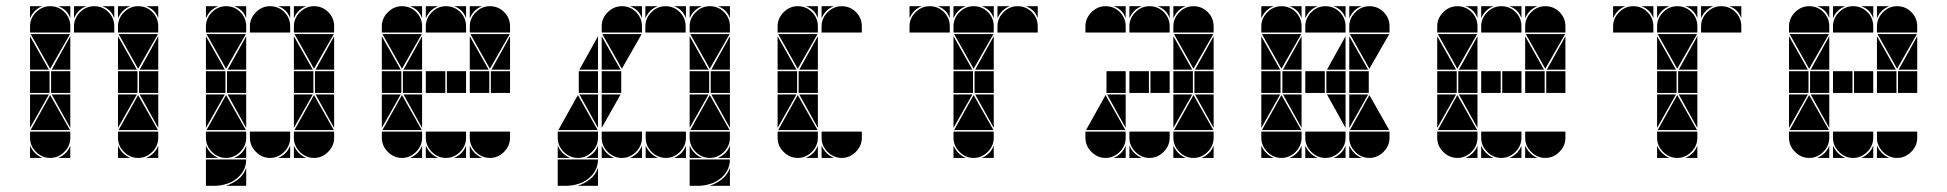

<svg xmlns="http://www.w3.org/2000/svg" viewBox="-20 -512 6288 620"><path d="M284 -492Q311 -492 330 -473Q349 -454 349 -427V-407H219V-427Q219 -453 238.5 -472.5Q258 -492 284 -492ZM142 -492Q169 -492 188 -473Q207 -454 207 -427V-407H77V-427Q77 -453 96.5 -472.5Q116 -492 142 -492ZM426 -492Q453 -492 472 -473Q491 -454 491 -427V-407H361V-427Q361 -453 380.5 -472.5Q400 -492 426 -492ZM426 -2Q400 -2 380.5 -21.5Q361 -41 361 -67V-87H491V-67Q491 -41 471.5 -21.5Q452 -2 426 -2ZM142 -2Q116 -2 96.5 -21.5Q77 -41 77 -67V-87H207V-67Q207 -41 187.5 -21.5Q168 -2 142 -2ZM363 -92 426 -205 490 -92ZM79 -92 142 -205 206 -92ZM206 -402 142 -290 79 -402ZM490 -402 426 -290 363 -402ZM424 -212H361V-282H424ZM140 -212H77V-282H140ZM491 -212H429V-282H491ZM207 -212H145V-282H207ZM77 -287V-395L138 -287ZM361 -287V-395L422 -287ZM361 -207H422L361 -99ZM77 -207H138L77 -99ZM207 -287H147L207 -395ZM491 -207V-99L431 -207ZM207 -207V-99L147 -207ZM491 -287H431L491 -395ZM361 -42Q373 -14 401 -2H361ZM361 -492H401Q387 -487 377 -477Q367 -467 361 -453ZM168 -2Q182 -8 192 -18Q202 -28 207 -42V-2ZM219 -492H259Q245 -487 235 -477Q225 -467 219 -453ZM349 -492V-453Q339 -482 310 -492ZM207 -492V-453Q197 -482 168 -492ZM77 -42Q89 -14 117 -2H77ZM77 -492H117Q103 -487 93 -477Q83 -467 77 -453ZM452 -2Q466 -8 476 -18Q486 -28 491 -42V-2ZM491 -492V-453Q481 -482 452 -492Z M852 -492Q879 -492 898 -473Q917 -454 917 -427V-407H787V-427Q787 -453 806.5 -472.5Q826 -492 852 -492ZM710 -492Q737 -492 756 -473Q775 -454 775 -427V-407H645V-427Q645 -453 664.5 -472.5Q684 -492 710 -492ZM994 -492Q1021 -492 1040 -473Q1059 -454 1059 -427V-407H929V-427Q929 -453 948.5 -472.5Q968 -492 994 -492ZM645 3H775Q775 23 766 39Q757 55 742.5 66Q728 77 709.5 82.5Q691 88 673 88H645ZM994 -2Q968 -2 948.5 -21.5Q929 -41 929 -67V-87H1059V-67Q1059 -41 1039.5 -21.5Q1020 -2 994 -2ZM710 -2Q684 -2 664.5 -21.5Q645 -41 645 -67V-87H775V-67Q775 -41 755.5 -21.5Q736 -2 710 -2ZM852 -2Q826 -2 806.5 -21.5Q787 -41 787 -67V-87H917V-67Q917 -41 897.5 -21.5Q878 -2 852 -2ZM931 -92 994 -205 1058 -92ZM647 -92 710 -205 774 -92ZM774 -402 710 -290 647 -402ZM1058 -402 994 -290 931 -402ZM992 -212H929V-282H992ZM708 -212H645V-282H708ZM1059 -212H997V-282H1059ZM775 -212H713V-282H775ZM645 -287V-395L706 -287ZM929 -287V-395L990 -287ZM929 -207H990L929 -99ZM645 -207H706L645 -99ZM775 -287H715L775 -395ZM1059 -207V-99L999 -207ZM775 -207V-99L715 -207ZM1059 -287H999L1059 -395ZM709 88Q731 81 749 67Q767 53 775 30V88ZM645 -42Q657 -14 685 -2H645ZM929 -42Q941 -14 969 -2H929ZM929 -492H969Q955 -487 945 -477Q935 -467 929 -453ZM878 -2Q892 -8 902 -18Q912 -28 917 -42V-2ZM645 -492H685Q671 -487 661 -477Q651 -467 645 -453ZM736 -2Q750 -8 760 -18Q770 -28 775 -42V-2ZM917 -492V-453Q907 -482 878 -492ZM775 -492V-453Q765 -482 736 -492Z M1420 -492Q1447 -492 1466 -473Q1485 -454 1485 -427V-407H1355V-427Q1355 -453 1374.5 -472.5Q1394 -492 1420 -492ZM1278 -492Q1305 -492 1324 -473Q1343 -454 1343 -427V-407H1213V-427Q1213 -453 1232.5 -472.5Q1252 -492 1278 -492ZM1562 -492Q1589 -492 1608 -473Q1627 -454 1627 -427V-407H1497V-427Q1497 -453 1516.5 -472.5Q1536 -492 1562 -492ZM1562 -2Q1536 -2 1516.5 -21.5Q1497 -41 1497 -67V-87H1627V-67Q1627 -41 1607.5 -21.5Q1588 -2 1562 -2ZM1278 -2Q1252 -2 1232.5 -21.5Q1213 -41 1213 -67V-87H1343V-67Q1343 -41 1323.5 -21.5Q1304 -2 1278 -2ZM1420 -2Q1394 -2 1374.5 -21.5Q1355 -41 1355 -67V-87H1485V-67Q1485 -41 1465.5 -21.5Q1446 -2 1420 -2ZM1215 -92 1278 -205 1342 -92ZM1342 -402 1278 -290 1215 -402ZM1626 -402 1562 -290 1499 -402ZM1418 -212H1355V-282H1418ZM1560 -212H1497V-282H1560ZM1276 -212H1213V-282H1276ZM1485 -212H1423V-282H1485ZM1627 -212H1565V-282H1627ZM1343 -212H1281V-282H1343ZM1213 -287V-395L1274 -287ZM1497 -287V-395L1558 -287ZM1213 -207H1274L1213 -99ZM1343 -287H1283L1343 -395ZM1343 -207V-99L1283 -207ZM1627 -287H1567L1627 -395ZM1355 -42Q1367 -14 1395 -2H1355ZM1497 -42Q1509 -14 1537 -2H1497ZM1497 -492H1537Q1523 -487 1513 -477Q1503 -467 1497 -453ZM1446 -2Q1460 -8 1470 -18Q1480 -28 1485 -42V-2ZM1304 -2Q1318 -8 1328 -18Q1338 -28 1343 -42V-2ZM1355 -492H1395Q1381 -487 1371 -477Q1361 -467 1355 -453ZM1485 -492V-453Q1475 -482 1446 -492ZM1343 -492V-453Q1333 -482 1304 -492Z M1988 -492Q2015 -492 2034 -473Q2053 -454 2053 -427V-407H1923V-427Q1923 -453 1942.5 -472.5Q1962 -492 1988 -492ZM1781 3H1911Q1911 23 1902 39Q1893 55 1878.5 66Q1864 77 1845.5 82.5Q1827 88 1809 88H1781ZM2130 -2Q2104 -2 2084.5 -21.5Q2065 -41 2065 -67V-87H2195V-67Q2195 -41 2175.5 -21.5Q2156 -2 2130 -2ZM1988 -2Q1962 -2 1942.5 -21.5Q1923 -41 1923 -67V-87H2053V-67Q2053 -41 2033.5 -21.5Q2014 -2 1988 -2ZM1846 -2Q1820 -2 1800.5 -21.5Q1781 -41 1781 -67V-87H1911V-67Q1911 -41 1891.5 -21.5Q1872 -2 1846 -2ZM1783 -92 1846 -205 1910 -92ZM2052 -402 1988 -290 1925 -402ZM1986 -212H1923V-282H1986ZM1911 -212H1849V-282H1911ZM1923 -287V-395L1984 -287ZM1923 -207H1984L1923 -99ZM1911 -207V-99L1851 -207ZM1911 -287H1851L1911 -395ZM1845 88Q1867 81 1885 67Q1903 53 1911 30V88ZM1781 -42Q1793 -14 1821 -2H1781ZM2065 -42Q2077 -14 2105 -2H2065ZM1923 -42Q1935 -14 1963 -2H1923ZM1872 -2Q1886 -8 1896 -18Q1906 -28 1911 -42V-2ZM2156 -2Q2170 -8 2180 -18Q2190 -28 2195 -42V-2ZM2014 -2Q2028 -8 2038 -18Q2048 -28 2053 -42V-2ZM2053 -492V-453Q2043 -482 2014 -492ZM2272 -492Q2299 -492 2318 -473Q2337 -454 2337 -427V-407H2207V-427Q2207 -453 2226.5 -472.5Q2246 -492 2272 -492ZM2207 3H2337Q2337 23 2328 39Q2319 55 2304.5 66Q2290 77 2271.5 82.5Q2253 88 2235 88H2207ZM2272 -2Q2246 -2 2226.5 -21.5Q2207 -41 2207 -67V-87H2337V-67Q2337 -41 2317.5 -21.5Q2298 -2 2272 -2ZM2209 -92 2272 -205 2336 -92ZM2336 -402 2272 -290 2209 -402ZM2270 -212H2207V-282H2270ZM2337 -212H2275V-282H2337ZM2207 -287V-395L2268 -287ZM2207 -207H2268L2207 -99ZM2337 -207V-99L2277 -207ZM2337 -287H2277L2337 -395ZM2271 88Q2293 81 2311 67Q2329 53 2337 30V88ZM2207 -42Q2219 -14 2247 -2H2207ZM2298 -2Q2312 -8 2322 -18Q2332 -28 2337 -42V-2ZM2207 -492H2247Q2233 -487 2223 -477Q2213 -467 2207 -453ZM2337 -492V-453Q2327 -482 2298 -492ZM2129 -492Q2156 -492 2175 -473Q2194 -454 2194 -427V-407H2064V-427Q2064 -453 2083.5 -472.5Q2103 -492 2129 -492ZM2064 -492H2104Q2090 -487 2080 -477Q2070 -467 2064 -453ZM2195 -492V-453Q2185 -482 2156 -492Z M2698 -492Q2725 -492 2744 -473Q2763 -454 2763 -427V-407H2633V-427Q2633 -453 2652.5 -472.5Q2672 -492 2698 -492ZM2556 -492Q2583 -492 2602 -473Q2621 -454 2621 -427V-407H2491V-427Q2491 -453 2510.5 -472.5Q2530 -492 2556 -492ZM2556 -2Q2530 -2 2510.5 -21.5Q2491 -41 2491 -67V-87H2621V-67Q2621 -41 2601.5 -21.5Q2582 -2 2556 -2ZM2698 -2Q2672 -2 2652.5 -21.5Q2633 -41 2633 -67V-87H2763V-67Q2763 -41 2743.5 -21.5Q2724 -2 2698 -2ZM2493 -92 2556 -205 2620 -92ZM2762 -402H2635ZM2620 -402 2556 -290 2493 -402ZM2554 -212H2491V-282H2554ZM2621 -212H2559V-282H2621ZM2491 -287V-395L2552 -287ZM2491 -207H2552L2491 -99ZM2621 -287H2561L2621 -395ZM2621 -207V-99L2561 -207ZM2633 -42Q2645 -14 2673 -2H2633ZM2582 -2Q2596 -8 2606 -18Q2616 -28 2621 -42V-2ZM2633 -492H2673Q2659 -487 2649 -477Q2639 -467 2633 -453ZM2621 -492V-453Q2611 -482 2582 -492Z M3124 -492Q3151 -492 3170 -473Q3189 -454 3189 -427V-407H3059V-427Q3059 -453 3078.5 -472.5Q3098 -492 3124 -492ZM3124 -2Q3098 -2 3078.5 -21.5Q3059 -41 3059 -67V-87H3189V-67Q3189 -41 3169.5 -21.5Q3150 -2 3124 -2ZM3061 -92 3124 -205 3188 -92ZM3188 -402 3124 -290 3061 -402ZM3122 -212H3059V-282H3122ZM3189 -212H3127V-282H3189ZM3059 -287V-395L3120 -287ZM3059 -207H3120L3059 -99ZM3189 -207V-99L3129 -207ZM3189 -287H3129L3189 -395ZM3059 -42Q3071 -14 3099 -2H3059ZM3150 -2Q3164 -8 3174 -18Q3184 -28 3189 -42V-2ZM3059 -492H3099Q3085 -487 3075 -477Q3065 -467 3059 -453ZM3189 -492V-453Q3179 -482 3150 -492ZM2982 -492Q3009 -492 3028 -473Q3047 -454 3047 -427V-407H2917V-427Q2917 -453 2936.5 -472.5Q2956 -492 2982 -492ZM3266 -492Q3293 -492 3312 -473Q3331 -454 3331 -427V-407H3201V-427Q3201 -453 3220.5 -472.5Q3240 -492 3266 -492ZM3201 -492H3241Q3227 -487 3217 -477Q3207 -467 3201 -453ZM3047 -492V-453Q3037 -482 3008 -492ZM2917 -492H2957Q2943 -487 2933 -477Q2923 -467 2917 -453ZM3331 -492V-453Q3321 -482 3292 -492Z M3692 -492Q3719 -492 3738 -473Q3757 -454 3757 -427V-407H3627V-427Q3627 -453 3646.5 -472.5Q3666 -492 3692 -492ZM3550 -492Q3577 -492 3596 -473Q3615 -454 3615 -427V-407H3485V-427Q3485 -453 3504.5 -472.5Q3524 -492 3550 -492ZM3834 -492Q3861 -492 3880 -473Q3899 -454 3899 -427V-407H3769V-427Q3769 -453 3788.5 -472.5Q3808 -492 3834 -492ZM3834 -2Q3808 -2 3788.5 -21.5Q3769 -41 3769 -67V-87H3899V-67Q3899 -41 3879.5 -21.5Q3860 -2 3834 -2ZM3550 -2Q3524 -2 3504.5 -21.5Q3485 -41 3485 -67V-87H3615V-67Q3615 -41 3595.5 -21.5Q3576 -2 3550 -2ZM3692 -2Q3666 -2 3646.5 -21.5Q3627 -41 3627 -67V-87H3757V-67Q3757 -41 3737.5 -21.5Q3718 -2 3692 -2ZM3487 -92 3550 -205 3614 -92ZM3771 -92 3834 -205 3898 -92ZM3898 -402 3834 -290 3771 -402ZM3832 -212H3769V-282H3832ZM3690 -212H3627V-282H3690ZM3899 -212H3837V-282H3899ZM3615 -212H3553V-282H3615ZM3757 -212H3695V-282H3757ZM3769 -207H3830L3769 -99ZM3769 -287V-395L3830 -287ZM3899 -207V-99L3839 -207ZM3615 -207V-99L3555 -207ZM3899 -287H3839L3899 -395ZM3769 -42Q3781 -14 3809 -2H3769ZM3627 -42Q3639 -14 3667 -2H3627ZM3860 -2Q3874 -8 3884 -18Q3894 -28 3899 -42V-2ZM3576 -2Q3590 -8 3600 -18Q3610 -28 3615 -42V-2ZM3627 -492H3667Q3653 -487 3643 -477Q3633 -467 3627 -453ZM3769 -492H3809Q3795 -487 3785 -477Q3775 -467 3769 -453ZM3757 -492V-453Q3747 -482 3718 -492ZM3615 -492V-453Q3605 -482 3576 -492Z M4260 -492Q4287 -492 4306 -473Q4325 -454 4325 -427V-407H4195V-427Q4195 -453 4214.5 -472.5Q4234 -492 4260 -492ZM4118 -492Q4145 -492 4164 -473Q4183 -454 4183 -427V-407H4053V-427Q4053 -453 4072.5 -472.5Q4092 -492 4118 -492ZM4402 -492Q4429 -492 4448 -473Q4467 -454 4467 -427V-407H4337V-427Q4337 -453 4356.5 -472.5Q4376 -492 4402 -492ZM4402 -2Q4376 -2 4356.5 -21.5Q4337 -41 4337 -67V-87H4467V-67Q4467 -41 4447.5 -21.5Q4428 -2 4402 -2ZM4118 -2Q4092 -2 4072.5 -21.5Q4053 -41 4053 -67V-87H4183V-67Q4183 -41 4163.5 -21.5Q4144 -2 4118 -2ZM4260 -2Q4234 -2 4214.5 -21.5Q4195 -41 4195 -67V-87H4325V-67Q4325 -41 4305.5 -21.5Q4286 -2 4260 -2ZM4055 -92 4118 -205 4182 -92ZM4339 -92 4402 -205 4466 -92ZM4182 -402 4118 -290 4055 -402ZM4466 -402 4402 -290 4339 -402ZM4400 -212H4337V-282H4400ZM4258 -212H4195V-282H4258ZM4115 -212H4053V-282H4115ZM4183 -212H4121V-282H4183ZM4325 -212H4263V-282H4325ZM4053 -287V-395L4114 -287ZM4337 -287V-395L4398 -287ZM4337 -207H4398L4337 -99ZM4053 -207H4114L4053 -99ZM4183 -287H4123L4183 -395ZM4325 -207V-99L4265 -207ZM4183 -207V-99L4123 -207ZM4325 -287H4265L4325 -395ZM4337 -42Q4349 -14 4377 -2H4337ZM4053 -42Q4065 -14 4093 -2H4053ZM4195 -42Q4207 -14 4235 -2H4195ZM4144 -2Q4158 -8 4168 -18Q4178 -28 4183 -42V-2ZM4053 -492H4093Q4079 -487 4069 -477Q4059 -467 4053 -453ZM4195 -492H4235Q4221 -487 4211 -477Q4201 -467 4195 -453ZM4337 -492H4377Q4363 -487 4353 -477Q4343 -467 4337 -453ZM4325 -492V-453Q4315 -482 4286 -492ZM4183 -492V-453Q4173 -482 4144 -492ZM4286 -2Q4300 -8 4310 -18Q4320 -28 4325 -42V-2Z M4828 -492Q4855 -492 4874 -473Q4893 -454 4893 -427V-407H4763V-427Q4763 -453 4782.5 -472.5Q4802 -492 4828 -492ZM4686 -492Q4713 -492 4732 -473Q4751 -454 4751 -427V-407H4621V-427Q4621 -453 4640.5 -472.5Q4660 -492 4686 -492ZM4970 -492Q4997 -492 5016 -473Q5035 -454 5035 -427V-407H4905V-427Q4905 -453 4924.5 -472.5Q4944 -492 4970 -492ZM4970 -2Q4944 -2 4924.5 -21.5Q4905 -41 4905 -67V-87H5035V-67Q5035 -41 5015.5 -21.5Q4996 -2 4970 -2ZM4686 -2Q4660 -2 4640.5 -21.5Q4621 -41 4621 -67V-87H4751V-67Q4751 -41 4731.5 -21.5Q4712 -2 4686 -2ZM4828 -2Q4802 -2 4782.5 -21.5Q4763 -41 4763 -67V-87H4893V-67Q4893 -41 4873.5 -21.5Q4854 -2 4828 -2ZM4623 -92 4686 -205 4750 -92ZM4750 -402 4686 -290 4623 -402ZM5034 -402 4970 -290 4907 -402ZM4826 -212H4763V-282H4826ZM4968 -212H4905V-282H4968ZM4684 -212H4621V-282H4684ZM4893 -212H4831V-282H4893ZM5035 -212H4973V-282H5035ZM4751 -212H4689V-282H4751ZM4621 -287V-395L4682 -287ZM4905 -287V-395L4966 -287ZM4621 -207H4682L4621 -99ZM4751 -287H4691L4751 -395ZM4751 -207V-99L4691 -207ZM5035 -287H4975L5035 -395ZM4763 -42Q4775 -14 4803 -2H4763ZM4905 -42Q4917 -14 4945 -2H4905ZM4905 -492H4945Q4931 -487 4921 -477Q4911 -467 4905 -453ZM4854 -2Q4868 -8 4878 -18Q4888 -28 4893 -42V-2ZM4712 -2Q4726 -8 4736 -18Q4746 -28 4751 -42V-2ZM4763 -492H4803Q4789 -487 4779 -477Q4769 -467 4763 -453ZM4893 -492V-453Q4883 -482 4854 -492ZM4751 -492V-453Q4741 -482 4712 -492Z M5396 -492Q5423 -492 5442 -473Q5461 -454 5461 -427V-407H5331V-427Q5331 -453 5350.5 -472.5Q5370 -492 5396 -492ZM5396 -2Q5370 -2 5350.5 -21.5Q5331 -41 5331 -67V-87H5461V-67Q5461 -41 5441.5 -21.5Q5422 -2 5396 -2ZM5333 -92 5396 -205 5460 -92ZM5460 -402 5396 -290 5333 -402ZM5394 -212H5331V-282H5394ZM5461 -212H5399V-282H5461ZM5331 -287V-395L5392 -287ZM5331 -207H5392L5331 -99ZM5461 -207V-99L5401 -207ZM5461 -287H5401L5461 -395ZM5331 -42Q5343 -14 5371 -2H5331ZM5422 -2Q5436 -8 5446 -18Q5456 -28 5461 -42V-2ZM5331 -492H5371Q5357 -487 5347 -477Q5337 -467 5331 -453ZM5461 -492V-453Q5451 -482 5422 -492ZM5254 -492Q5281 -492 5300 -473Q5319 -454 5319 -427V-407H5189V-427Q5189 -453 5208.5 -472.5Q5228 -492 5254 -492ZM5538 -492Q5565 -492 5584 -473Q5603 -454 5603 -427V-407H5473V-427Q5473 -453 5492.5 -472.5Q5512 -492 5538 -492ZM5473 -492H5513Q5499 -487 5489 -477Q5479 -467 5473 -453ZM5319 -492V-453Q5309 -482 5280 -492ZM5189 -492H5229Q5215 -487 5205 -477Q5195 -467 5189 -453ZM5603 -492V-453Q5593 -482 5564 -492Z M5964 -492Q5991 -492 6010 -473Q6029 -454 6029 -427V-407H5899V-427Q5899 -453 5918.5 -472.5Q5938 -492 5964 -492ZM5822 -492Q5849 -492 5868 -473Q5887 -454 5887 -427V-407H5757V-427Q5757 -453 5776.5 -472.5Q5796 -492 5822 -492ZM6106 -492Q6133 -492 6152 -473Q6171 -454 6171 -427V-407H6041V-427Q6041 -453 6060.5 -472.5Q6080 -492 6106 -492ZM6106 -2Q6080 -2 6060.5 -21.5Q6041 -41 6041 -67V-87H6171V-67Q6171 -41 6151.5 -21.5Q6132 -2 6106 -2ZM5822 -2Q5796 -2 5776.5 -21.5Q5757 -41 5757 -67V-87H5887V-67Q5887 -41 5867.5 -21.5Q5848 -2 5822 -2ZM5964 -2Q5938 -2 5918.5 -21.5Q5899 -41 5899 -67V-87H6029V-67Q6029 -41 6009.5 -21.5Q5990 -2 5964 -2ZM5759 -92 5822 -205 5886 -92ZM5886 -402 5822 -290 5759 -402ZM6170 -402 6106 -290 6043 -402ZM5962 -212H5899V-282H5962ZM6104 -212H6041V-282H6104ZM5820 -212H5757V-282H5820ZM6029 -212H5967V-282H6029ZM6171 -212H6109V-282H6171ZM5887 -212H5825V-282H5887ZM5757 -287V-395L5818 -287ZM6041 -287V-395L6102 -287ZM5757 -207H5818L5757 -99ZM5887 -287H5827L5887 -395ZM5887 -207V-99L5827 -207ZM6171 -287H6111L6171 -395ZM5899 -42Q5911 -14 5939 -2H5899ZM6041 -42Q6053 -14 6081 -2H6041ZM6041 -492H6081Q6067 -487 6057 -477Q6047 -467 6041 -453ZM5990 -2Q6004 -8 6014 -18Q6024 -28 6029 -42V-2ZM5848 -2Q5862 -8 5872 -18Q5882 -28 5887 -42V-2ZM5899 -492H5939Q5925 -487 5915 -477Q5905 -467 5899 -453ZM6029 -492V-453Q6019 -482 5990 -492ZM5887 -492V-453Q5877 -482 5848 -492Z"/></svg>

Font: CAT DyFa
Style: Regular
Weight: 400
Designer: Peter Wiegel
Foundry: Peter Wiegel
Version: Version 1.001; ttfautohint (v1.3)